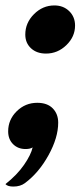

<svg xmlns="http://www.w3.org/2000/svg" viewBox="-26 -539 303 706"><path d="M67 -412Q67 -455 99 -487Q131 -519 174 -519Q207 -519 228.5 -498Q250 -477 250 -445Q250 -404 218 -373Q186 -342 143 -342Q109 -342 88 -361.5Q67 -381 67 -412ZM94 3Q85 9 68 9Q40 9 22 -9Q4 -27 4 -56Q4 -99 35.5 -130Q67 -161 111 -161Q148 -161 168 -140.5Q188 -120 188 -88Q188 -33 152.5 31.5Q117 96 66 134Q49 147 23 147Q2 147 -6 138Q37 104 62.5 67Q88 30 94 3Z"/></svg>

Font: K2D
Style: Bold Italic
Weight: 700
Italic angle: -10°
Designer: Katatrad Aksorn Co.,Ltd.
Foundry: Cadson Demak Co.,Ltd.
Version: Version 1.000; ttfautohint (v1.6)